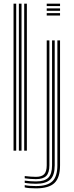

<svg xmlns="http://www.w3.org/2000/svg" viewBox="-20 -820 401 1045"><path d="M111.7 0V-800H126.2V0ZM53.7 0V-800H68.2V0ZM82.7 0V-800H97.2V0ZM234.3 -787.1V-800H306.8V-787.1ZM234.3 -735.6V-748.5H306.8V-735.6ZM234.3 -761.3V-774.2H306.8V-761.3ZM175.7 205.2Q157.3 205.2 140.6 203.9Q123.9 202.6 114.6 199.9V187.6Q125.8 190 142.3 191.4Q158.7 192.7 175.7 192.7Q238.1 192.7 265.2 166.5Q292.3 140.2 292.3 79.7V-600H306.8V79.7Q306.8 147 276.3 176.1Q245.9 205.2 175.7 205.2ZM175.7 180.2Q161.4 180.2 144.5 179Q127.6 177.7 114.6 175.2V163Q128.2 165.1 144.8 166.3Q161.5 167.5 175.7 167.5Q222.7 167.5 243 147.1Q263.3 126.7 263.3 79.7V-600H277.8V79.7Q277.8 133.4 254.1 156.8Q230.4 180.2 175.7 180.2ZM175.7 155Q162.9 155 146.1 153.8Q129.3 152.6 114.6 150.5V138.2Q130.3 140.1 146.4 141.3Q162.4 142.5 175.7 142.5Q207.1 142.5 220.7 127.9Q234.3 113.3 234.3 79.7V-600H248.8V79.7Q248.8 119.9 231.8 137.5Q214.8 155 175.7 155Z"/></svg>

Font: Big Shoulders Inline Thin
Style: Regular
Weight: 100
Designer: Patric King
Foundry: XO Type Co
Version: Version 2.002